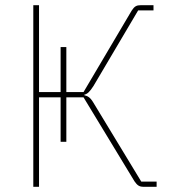

<svg xmlns="http://www.w3.org/2000/svg" viewBox="-20 -718 666 738"><path d="M108 -698H130V-364H213V-537H235V-364H301L486 -677C497 -694 505 -698 521 -698H570V-678H511L339 -387C324 -364 316 -357 304 -354V-352C316 -349 326 -345 338 -325L523 -20H582V0H532C516 0 508 -5 497 -21L301 -344H235V-173H213V-344H130V0H108Z"/></svg>

Font: Plexus Sans Thin
Style: Regular
Weight: 250
Version: Version 2.001;PS 002.001;hotconv 1.0.70;makeotf.lib2.5.58329